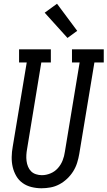

<svg xmlns="http://www.w3.org/2000/svg" viewBox="-20 -999 575 1027"><path d="M202 8Q175 8 148.5 1.5Q122 -5 101 -20Q80 -35 67 -57.5Q54 -80 48 -105.5Q42 -131 42.5 -159Q43 -187 48 -214L123 -665H82V-735H252V-665H201L125 -203Q122 -187 121 -170.5Q120 -154 122 -138Q124 -122 130 -107.5Q136 -93 146.5 -82.5Q157 -72 172.5 -67Q188 -62 204 -62Q227 -62 250 -71.5Q273 -81 289.5 -99.5Q306 -118 315 -141Q324 -164 327 -187L406 -665H365V-735H535V-665H485L404 -176Q400 -152 392.5 -128Q385 -104 371.5 -82.5Q358 -61 339 -43Q320 -25 297.5 -13Q275 -1 250.5 3.5Q226 8 202 8ZM341 -796 219 -931 285 -979 393 -834Z"/></svg>

Font: Iosevka Slab Oblique
Style: Regular
Weight: 400
Italic angle: -9°
Monospace: yes
Designer: Belleve Invis
Foundry: Belleve Invis
Version: Version 11.1.1; ttfautohint (v1.8.3)